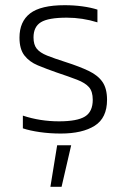

<svg xmlns="http://www.w3.org/2000/svg" viewBox="-20 -504 487 739"><path d="M214 10Q172 10 133.5 4.5Q95 -1 68 -10V-59Q101 -48 136 -42.5Q171 -37 207 -37Q277 -37 307 -55.5Q337 -74 337 -120Q337 -152 322.5 -168.5Q308 -185 277 -197Q246 -209 198 -225Q158 -239 125.5 -252.5Q93 -266 74 -290.5Q55 -315 55 -359Q55 -421 96 -452.5Q137 -484 229 -484Q265 -484 297.5 -479.5Q330 -475 355 -467V-418Q297 -436 237 -436Q166 -436 137.5 -418.5Q109 -401 109 -360Q109 -332 121.5 -316.5Q134 -301 161.5 -290Q189 -279 233 -265Q286 -248 321.5 -231Q357 -214 374.5 -188.5Q392 -163 392 -120Q392 -50 344.5 -20Q297 10 214 10ZM174 215 200 55H254L217 215Z"/></svg>

Font: Kanit ExtraLight
Style: Regular
Weight: 275
Designer: Katatrad Team
Foundry: CadsonDemak
Version: Version 2.000; ttfautohint (v1.8.3)